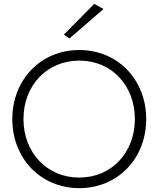

<svg xmlns="http://www.w3.org/2000/svg" viewBox="-20 -969 824 998"><path d="M518 -922 470 -949 312 -789 341 -769ZM44 -350C44 -145 192 9 392 9C592 9 740 -145 740 -350C740 -555 592 -709 392 -709C192 -709 44 -555 44 -350ZM102 -350C102 -525 224 -654 392 -654C560 -654 681 -525 681 -350C681 -176 560 -46 392 -46C224 -46 102 -176 102 -350Z"/></svg>

Font: Jost Light
Style: Regular
Weight: 300
Version: Version 3.710